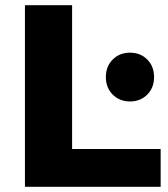

<svg xmlns="http://www.w3.org/2000/svg" viewBox="-20 -720 648 740"><path d="M76.1 -700H257.9V-145.7H599.2V0H76.1ZM388 -423Q388 -464.1 414.4 -490.6Q440.9 -517 481.1 -517Q521.3 -517 547.6 -490.6Q573.8 -464.1 573.8 -423Q573.8 -381.9 547.6 -355.4Q521.3 -329 481.1 -329Q440.9 -329 414.4 -355.4Q388 -381.9 388 -423Z"/></svg>

Font: iiserrat Thin
Style: Regular
Weight: 100
Designer: Akira Ohta
Foundry: Akira Ohta
Version: Version 1.200;Glyphs 3.3.1 (3343)